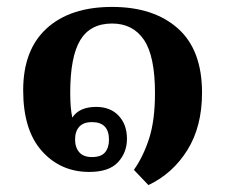

<svg xmlns="http://www.w3.org/2000/svg" viewBox="-20 -489 652 555"><path d="M409 46 367 2Q394 -36 411 -88.5Q428 -141 428 -220Q428 -327 396 -374Q364 -421 304 -421Q241 -421 212 -373Q183 -325 183 -221Q183 -198 184.5 -180.5Q186 -163 189 -149Q209 -180 258 -180Q299 -180 323 -154.5Q347 -129 347 -88Q347 -48 321 -20Q295 8 238 8Q155 8 101 -52.5Q47 -113 47 -228Q47 -345 115 -407Q183 -469 304 -469Q424 -469 494 -407Q564 -345 564 -221Q564 -123 521.5 -55Q479 13 409 46ZM246 -35Q272 -35 283.5 -48.5Q295 -62 295 -85Q295 -136 246 -136Q221 -136 209 -122.5Q197 -109 197 -86Q197 -63 209 -49Q221 -35 246 -35Z"/></svg>

Font: Noto Serif Thai
Style: Bold
Weight: 700
Designer: Monotype Design Team
Foundry: Monotype Imaging Inc.
Version: Version 2.002; ttfautohint (v1.8.4.7-5d5b)